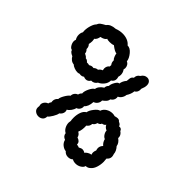

<svg xmlns="http://www.w3.org/2000/svg" viewBox="-171 -893 1078 1078"><g transform="rotate(45 368.0 -354.0)"><path d="M116 -418Q121 -408 131 -400Q141 -392 154 -391Q161 -384 174.5 -379Q188 -374 200 -374Q208 -374 214 -377Q217 -376 223 -376Q236 -376 244 -383Q252 -379 261 -379Q278 -379 288 -396Q298 -395 307.5 -400Q317 -405 323 -415Q340 -422 353 -438.5Q366 -455 366 -475Q383 -485 383 -503Q383 -512 380 -519Q383 -527 383 -536Q383 -555 372 -569Q374 -577 374 -580Q374 -591 368.5 -600.5Q363 -610 353 -614Q351 -635 332 -658Q313 -681 293 -680Q282 -694 264.5 -701Q247 -708 227 -708Q203 -708 180 -699Q141 -697 126 -675Q109 -666 99.5 -659Q90 -652 85 -639Q76 -631 69 -609.5Q62 -588 62 -567Q62 -559 63 -555Q56 -544 56 -528Q56 -512 65 -497Q62 -491 62 -484Q62 -470 70.5 -456Q79 -442 90 -441Q91 -433 99.5 -427Q108 -421 116 -418ZM528 -598Q528 -614 519.5 -622.5Q511 -631 499 -631Q477 -631 464 -609Q446 -599 446 -577Q437 -571 434.5 -565Q432 -559 431.5 -550Q431 -541 430 -536Q414 -518 411 -496Q401 -497 390 -478Q379 -459 379 -445Q368 -434 368 -420Q356 -413 346.5 -401.5Q337 -390 336 -378Q323 -371 312 -347.5Q301 -324 303 -309Q294 -302 291 -289Q280 -285 273 -275.5Q266 -266 266 -254Q255 -247 242.5 -225.5Q230 -204 230 -192Q215 -180 215 -161Q215 -155 216 -152Q209 -144 208 -135Q196 -131 188.5 -121Q181 -111 181 -100Q181 -97 183 -89Q182 -85 182 -78Q182 -62 193.5 -53Q205 -44 220 -44Q235 -44 245.5 -53Q256 -62 256 -79Q265 -85 277.5 -106Q290 -127 291 -139Q299 -144 304 -152.5Q309 -161 309 -170Q309 -177 306 -184Q316 -188 326 -202Q336 -216 338 -228Q350 -232 356.5 -243Q363 -254 361 -266Q380 -282 382 -320Q395 -324 403 -335.5Q411 -347 410 -360Q422 -369 429.5 -377.5Q437 -386 438 -397Q458 -409 458 -430Q458 -435 457 -438Q468 -442 476 -454Q484 -466 485 -479Q500 -502 502 -525Q512 -530 516.5 -540.5Q521 -551 519 -562Q528 -583 528 -598ZM186 -626Q191 -622 208 -622Q227 -622 237 -627Q267 -604 280 -604Q281 -595 285.5 -583.5Q290 -572 297 -566V-562Q297 -548 306 -537Q305 -533 305 -525Q299 -522 295 -514Q291 -506 291 -496Q291 -491 293 -483Q287 -481 280.5 -476Q274 -471 272 -466Q258 -466 247 -455Q244 -456 239 -456Q228 -456 218 -449Q208 -452 199 -451Q188 -464 178 -463Q174 -470 165.5 -474Q157 -478 156 -479Q155 -493 144 -503V-506Q144 -521 133 -532Q136 -546 136 -557Q136 -563 134 -575Q141 -578 145.5 -587.5Q150 -597 151 -606Q178 -611 186 -626ZM649 -237Q646 -259 623 -275Q624 -287 618.5 -296.5Q613 -306 604 -311Q602 -319 595 -323Q588 -327 580 -325Q578 -332 573.5 -336Q569 -340 561 -343Q555 -352 543 -352Q536 -352 522 -348Q513 -351 503 -351Q483 -351 466 -340.5Q449 -330 443 -312Q430 -310 413.5 -289Q397 -268 395 -252Q380 -244 372.5 -223.5Q365 -203 365 -179Q365 -162 367 -155Q365 -145 365 -140Q365 -124 373 -108.5Q381 -93 395 -86Q397 -65 419 -57Q423 -39 437.5 -27.5Q452 -16 467 -15Q479 0 499 0Q517 0 528 -11Q539 -4 555 -4Q573 -4 588 -13.5Q603 -23 605 -35Q621 -35 632 -46Q646 -57 653 -78.5Q660 -100 660 -123Q660 -133 658 -147Q673 -159 673 -176Q673 -183 669 -195Q668 -216 649 -237ZM548 -82Q537 -89 527 -89Q517 -89 504 -81Q494 -86 486 -85Q485 -98 478.5 -105Q472 -112 459 -116Q456 -133 439 -142Q449 -164 447 -198Q455 -203 459.5 -211Q464 -219 464 -228Q478 -236 481 -252Q499 -257 501 -268Q517 -270 523 -281Q525 -275 531.5 -268.5Q538 -262 547 -259Q547 -247 555 -234.5Q563 -222 574 -218Q579 -197 595 -184Q582 -171 582 -155Q582 -147 585 -139Q580 -127 580 -118Q580 -112 583 -103Q573 -102 562 -95.5Q551 -89 548 -82Z"/></g></svg>

Font: Pangolin
Style: Regular
Weight: 400
Designer: Kevin Burke
Foundry: Google, Inc.
Version: Version 1.101